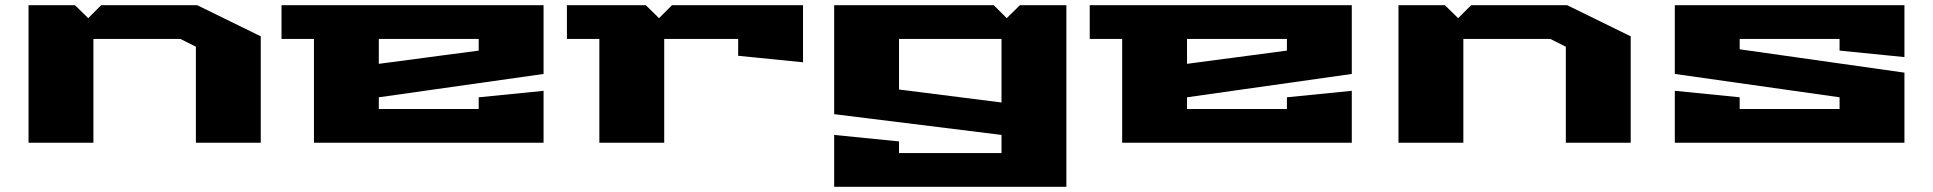

<svg xmlns="http://www.w3.org/2000/svg" viewBox="-20 -550 7450 740"><path d="M90 0V-530H269L320 -480L370 -530H740L985 -410V0H735V-370L675 -400H340V0Z M1065 -400V-530H2075V-265L1440 -175V-130H1825V-175L2075 -200V0H1190V-400ZM1440 -304 1825 -355V-400H1440Z M2165 -400V-530H2469L2520 -480L2570 -530H3075V-310L2825 -335V-400H2540V0H2290V-400Z M3195 -30 3445 -5V40H3840V-30L3195 -110V-530H3810L3860 -480L3911 -530H4090V170H3195ZM3445 -205 3840 -155V-400H3445Z M4180 -400V-530H5190V-265L4555 -175V-130H4940V-175L5190 -200V0H4305V-400ZM4555 -304 4940 -355V-400H4555Z M5370 0V-530H5549L5600 -480L5650 -530H6020L6265 -410V0H6015V-370L5955 -400H5620V0Z M6435 0V-200L6685 -175V-130H7070V-175L6435 -265V-530H7320V-330L7070 -355V-400H6685V-360L7320 -270V0Z"/></svg>

Font: Stalin One
Style: Regular
Weight: 400
Designer: Jovanny Lemonad
Foundry: Alexey Maslov, Jovanny Lemonad
Version: Version 3.002; ttfautohint (v0.91) -l 8 -r 50 -G 200 -x 0 -w